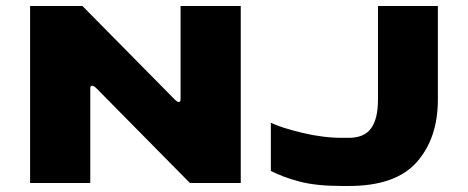

<svg xmlns="http://www.w3.org/2000/svg" viewBox="-20 -608 1555 638"><path d="M254 -588 560 -278Q569 -269 574 -269Q580 -269 580 -278V-588H780V0H611L300 -315Q292 -323 286 -323Q280 -323 280 -315V0H80V-588ZM880 -40V-200Q916 -183 985 -166.5Q1054 -150 1117 -150H1139Q1190 -150 1213 -181.5Q1236 -213 1236 -277V-588H1435V-277Q1435 -149 1365 -69.5Q1295 10 1139 10H1117Q1031 10 976 -4.5Q921 -19 880 -40Z"/></svg>

Font: Dashboard
Style: Regular
Weight: 400
Designer: jaiki
Version: Version 1.000